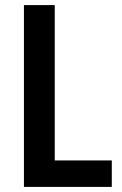

<svg xmlns="http://www.w3.org/2000/svg" viewBox="-20 -734 479 754"><path d="M74 0H419V-104H195V-714H74Z"/></svg>

Font: Noto Sans Lao UI Cond SemBd
Style: Regular
Weight: 600
Width: 3
Designer: Monotype Design Team
Foundry: Monotype Imaging Inc.
Version: Version 2.000